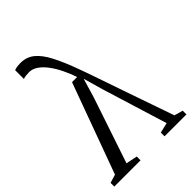

<svg xmlns="http://www.w3.org/2000/svg" viewBox="-231 -871 967 967"><g transform="rotate(-45 253.0 -387.0)"><path d="M102 -774.5Q144 -774.5 175 -749.8Q206 -725 233 -673.2Q260 -621.5 289.5 -540Q294.5 -527.5 305.2 -496.5Q316 -465.5 332 -419.2Q348 -373 368.2 -313.8Q388.5 -254.5 412.8 -185.2Q437 -116 463.5 -39.5L509.5 -26.5V0H353.5V-26.5L408 -39.5L299.5 -391L270.5 -493L240 -390.5L122 -39.5L182.5 -27V0H-4.5V-26.5L40.5 -40L217 -522.5H253.5Q241 -559.5 224.5 -593.2Q208 -627 188.2 -653.5Q168.5 -680 146 -695.5Q123.5 -711 99.5 -711Q87.5 -711 75.2 -709.5Q63 -708 57 -705V-767.5Q63 -770.5 74.8 -772.5Q86.5 -774.5 102 -774.5Z"/></g></svg>

Font: Merriweather 96pt Light
Style: Regular
Weight: 300
Version: Version 2.100